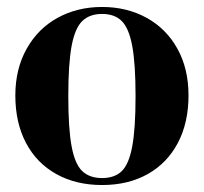

<svg xmlns="http://www.w3.org/2000/svg" viewBox="-20 -516 585 551"><path d="M24 -242Q24 -318 56.5 -376Q89 -434 145.5 -465Q202 -496 273 -496Q344 -496 400.5 -465Q457 -434 489 -376.5Q521 -319 521 -242Q521 -164 490.5 -106Q460 -48 404 -16.5Q348 15 273 15Q198 15 141.5 -16.5Q85 -48 54.5 -106Q24 -164 24 -242ZM369 -240Q369 -333 359.5 -384Q350 -435 329.5 -455.5Q309 -476 273 -476Q237 -476 216 -455.5Q195 -435 185.5 -384Q176 -333 176 -240Q176 -147 185.5 -96Q195 -45 216 -25Q237 -5 273 -5Q309 -5 329.5 -25Q350 -45 359.5 -96Q369 -147 369 -240Z"/></svg>

Font: DeepMind Serif Display
Style: Regular
Weight: 800
Designer: Frank Grießhammer / Modifications: Colophon Foundry
Foundry: Colophon Foundry
Version: Version 5.002